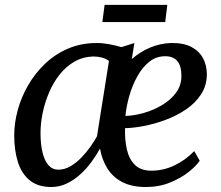

<svg xmlns="http://www.w3.org/2000/svg" viewBox="-20 -740 885 770"><path d="M519 -567.5 508.5 -503Q542 -532.5 582 -549.2Q622 -566 665.5 -567.5Q715.5 -568.5 747 -552Q778.5 -535.5 793.8 -507.2Q809 -479 809.5 -444.5Q810 -398 786.8 -362.2Q763.5 -326.5 725.8 -301Q688 -275.5 643.2 -259Q598.5 -242.5 556 -234.5Q513.5 -226.5 481.5 -226Q480 -179.5 488.8 -140.8Q497.5 -102 521 -78.8Q544.5 -55.5 587.5 -55.5Q634.5 -55.5 678.8 -76.2Q723 -97 759 -134L781 -95.5Q767.5 -75 736.8 -50.5Q706 -26 662.2 -8Q618.5 10 564.5 10Q508.5 10 470.5 -9.8Q432.5 -29.5 410.8 -64.2Q389 -99 381 -144Q367 -118 347 -90.8Q327 -63.5 302 -40.8Q277 -18 247.8 -4Q218.5 10 186 10Q132 10 99.2 -16.8Q66.5 -43.5 51.8 -90.2Q37 -137 37 -197Q37 -246 51 -298Q65 -350 92.8 -398Q120.5 -446 160.5 -484.2Q200.5 -522.5 252.8 -545Q305 -567.5 368 -567.5Q393 -567.5 419.2 -562.5Q445.5 -557.5 467 -551ZM369 -193.5 417 -495.5Q405 -505 388.2 -509.2Q371.5 -513.5 353.5 -513.5Q311.5 -512 278 -492.5Q244.5 -473 219 -440.8Q193.5 -408.5 176.8 -369Q160 -329.5 151.2 -287.5Q142.5 -245.5 142.5 -206.5Q142.5 -160.5 150.8 -127.5Q159 -94.5 174.8 -77Q190.5 -59.5 214 -59.5Q239 -59.5 262.5 -73.2Q286 -87 306.5 -108.2Q327 -129.5 343 -152.2Q359 -175 369 -193.5ZM642.5 -514.5Q606 -514.5 578 -491.8Q550 -469 530 -432.5Q510 -396 498.2 -354.2Q486.5 -312.5 483 -275Q517.5 -276 556.5 -287Q595.5 -298 630.2 -318.8Q665 -339.5 686.5 -369Q708 -398.5 707.5 -437Q707.5 -476 691 -495.2Q674.5 -514.5 642.5 -514.5ZM399.5 -720.5H651L642.5 -651.5H390.5Z"/></svg>

Font: Merriweather Light 18pt
Style: Italic
Weight: 400
Italic angle: -7.8°
Version: Version 2.101